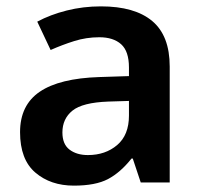

<svg xmlns="http://www.w3.org/2000/svg" viewBox="-20 -573 630 603"><path d="M297 -553Q403 -553 458 -507Q513 -461 513 -364V0H422L397 -75H393Q358 -31 319 -10.5Q280 10 212 10Q139 10 91 -31Q43 -72 43 -158Q43 -243 105 -285Q167 -327 292 -331L385 -334V-361Q385 -412 360.5 -434Q336 -456 292 -456Q251 -456 213 -444Q175 -432 139 -416L97 -505Q138 -527 189.5 -540Q241 -553 297 -553ZM320 -254Q239 -251 207.5 -225.5Q176 -200 176 -157Q176 -120 198.5 -103Q221 -86 256 -86Q311 -86 348 -117.5Q385 -149 385 -210V-256Z"/></svg>

Font: Noto Sans Adlam SemiBold
Style: Regular
Weight: 600
Version: Version 3.001